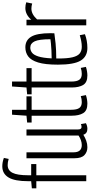

<svg xmlns="http://www.w3.org/2000/svg" viewBox="437 -1228 800 1715"><g transform="rotate(-90 837.5 -370.0)"><path d="M77 0V-446H13V-486L77 -492V-519Q77 -639 110.5 -694.5Q144 -750 210 -750Q246 -750 285 -736L276 -693Q260 -698 247 -700Q234 -702 221 -702Q174 -702 152 -659Q130 -616 130 -518V-492H230V-446H130V0Z M380 10Q338 10 310 -16.5Q282 -43 282 -105V-534H335V-113Q335 -40 400 -40Q421 -40 443.5 -48Q466 -56 485 -69V-534H539V-76Q539 -57 545 -49.5Q551 -42 561 -42Q575 -42 587 -48L595 -3Q570 10 545 10Q503 10 492 -26Q466 -10 438 0Q410 10 380 10Z M769 10Q707 10 684.5 -28Q662 -66 662 -130V-488H601V-528L662 -534L671 -663H715V-534H835V-488H715V-134Q715 -84 731 -62Q747 -40 783 -40Q811 -40 837 -49L846 -3Q824 4 804.5 7Q785 10 769 10Z M1021 10Q959 10 936.5 -28Q914 -66 914 -130V-488H853V-528L914 -534L923 -663H967V-534H1087V-488H967V-134Q967 -84 983 -62Q999 -40 1035 -40Q1063 -40 1089 -49L1098 -3Q1076 4 1056.5 7Q1037 10 1021 10Z M1267 10Q1191 10 1154.5 -49.5Q1118 -109 1118 -253Q1118 -367 1137.5 -430Q1157 -493 1191.5 -518.5Q1226 -544 1273 -544Q1336 -544 1367.5 -492Q1399 -440 1399 -320Q1399 -314 1398.5 -302Q1398 -290 1398 -285Q1367 -280 1307.5 -274Q1248 -268 1173 -268Q1173 -259 1173 -247Q1173 -168 1184 -122.5Q1195 -77 1218 -58.5Q1241 -40 1278 -40Q1303 -40 1329 -45Q1355 -50 1381 -58L1390 -12Q1333 10 1267 10ZM1174 -309Q1210 -309 1245 -311Q1280 -313 1307 -315.5Q1334 -318 1345 -320Q1345 -421 1326.5 -460.5Q1308 -500 1270 -500Q1246 -500 1225.5 -485Q1205 -470 1191.5 -428.5Q1178 -387 1174 -309Z M1519 -534V-491Q1565 -544 1624 -544Q1651 -544 1675 -536L1664 -483Q1641 -490 1618 -490Q1594 -490 1570.5 -478Q1547 -466 1522 -439V0H1469V-534Z"/></g></svg>

Font: Georama Condensed Light
Style: Regular
Weight: 300
Width: 3
Designer: Jean-Baptiste Levee
Foundry: Production Type
Version: Version 1.000